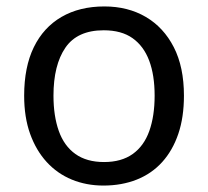

<svg xmlns="http://www.w3.org/2000/svg" viewBox="-20 -566 645 596"><path d="M551 -269Q551 -202 533.5 -150.5Q516 -99 483.5 -63Q451 -27 404.5 -8.5Q358 10 301 10Q248 10 203 -8.5Q158 -27 125 -63Q92 -99 73.5 -150.5Q55 -202 55 -269Q55 -358 85 -419.5Q115 -481 171 -513.5Q227 -546 304 -546Q377 -546 432.5 -513.5Q488 -481 519.5 -419.5Q551 -358 551 -269ZM146 -269Q146 -206 162.5 -159.5Q179 -113 214 -88Q249 -63 303 -63Q357 -63 392 -88Q427 -113 443.5 -159.5Q460 -206 460 -269Q460 -333 443 -378Q426 -423 391.5 -447.5Q357 -472 302 -472Q220 -472 183 -418Q146 -364 146 -269Z"/></svg>

Font: uhindi85
Style: Book
Weight: 400
Designer: Jelle Bosma - Monotype Design Team
Foundry: Monotype Imaging Inc.
Version: Version 2.003